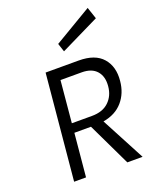

<svg xmlns="http://www.w3.org/2000/svg" viewBox="-161 -981 874 1075"><g transform="rotate(-20 276.0 -444.0)"><path d="M91 0 150 -629H347Q444.5 -629 489.5 -577.2Q534.5 -525.5 526 -442Q519.5 -371 477.5 -322.5Q435.5 -274 361 -261L499 0H408L285 -257H186L162 0ZM191 -312H311Q375 -312 411.5 -346.8Q448 -381.5 453 -437Q458.5 -494 429.2 -527.5Q400 -561 340 -561H214ZM287.5 -705.5 271 -755.5 495 -888.5 518.5 -818.5Z"/></g></svg>

Font: Karla
Style: Italic
Weight: 400
Italic angle: -8°
Designer: Jonathan Pinhorn
Version: Version 2.004;gftools[0.9.33]